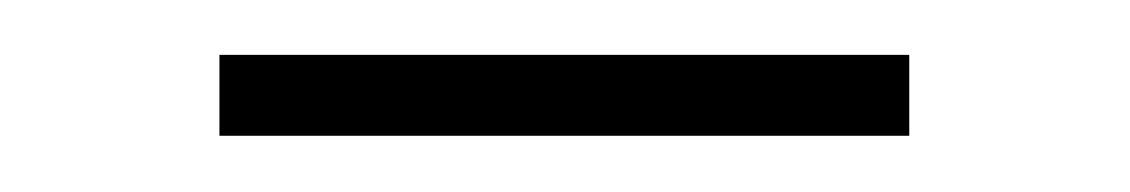

<svg xmlns="http://www.w3.org/2000/svg" viewBox="-20 -647 412 70"><path d="M60 -597.5V-627H311.5V-597.5Z"/></svg>

Font: Anek Telugu Medium ExtraLight
Style: Regular
Weight: 250
Version: Version 1.003